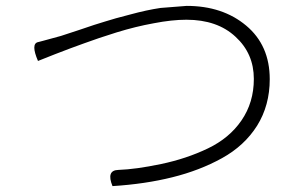

<svg xmlns="http://www.w3.org/2000/svg" viewBox="-20 -656 1040 652"><path d="M109 -449Q84 -507 109 -513Q107 -512 187 -534Q191 -535 248 -554Q306 -574 337 -583Q368 -593 423 -607Q478 -622 525 -629L614 -636Q736 -636 816 -569Q896 -502 896 -387Q896 -298 853 -229Q810 -161 734 -119Q658 -77 565 -54Q473 -31 362 -24Q340 -78 382 -79Q441 -81 527 -99Q613 -117 686 -152Q759 -187 800 -247Q842 -308 842 -388Q842 -474 780 -531Q718 -589 613 -589Q564 -589 502 -577Q441 -566 376 -546Q312 -526 266 -509Q221 -493 167 -472L109 -449Z"/></svg>

Font: Swei Half Moon CJK SC
Style: Light
Weight: 300
Version: Version 2.071